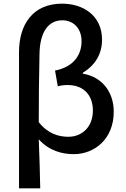

<svg xmlns="http://www.w3.org/2000/svg" viewBox="-20 -830 688 1050"><path d="M84 200H200C198 110 196 24 192 -68C248 -6 318 13 384 13C494 13 602 -67 602 -219C602 -331 534 -411 433 -427V-432C500 -473 538 -534 538 -613C538 -747 432 -810 320 -810C159 -810 84 -696 84 -544ZM354 -82C302 -82 242 -98 192 -162C192 -286 193 -408 196 -532C197 -651 242 -719 321 -719C376 -719 426 -681 426 -604C426 -534 387 -465 281 -444L296 -358C313 -363 331 -365 349 -365C442 -365 488 -305 488 -226C488 -134 427 -82 354 -82Z"/></svg>

Font: Noto Sans T Chinese Medium
Style: Regular
Weight: 500
Designer: Ryoko NISHIZUKA (kana & ideographs); Paul D. Hunt (Latin, Greek & Cyrillic); Wenlong ZHANG (bopomofo); Sandoll Communica
Foundry: Adobe Systems Incorporated
Version: Version 1.000;PS 1;hotconv 1.0.78;makeotf.lib2.5.61930